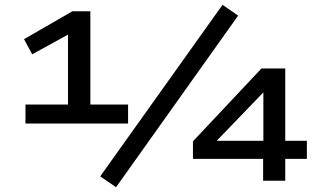

<svg xmlns="http://www.w3.org/2000/svg" viewBox="-20 -752 1346 799"><path d="M86 -238V-317H263V-627L303 -630L114 -526L80 -589L281 -705H356V-317H513V-238ZM463 27 397 -18 906 -732 971 -687ZM1075 0V-91H783V-164L1068 -467H1167V-166H1257V-91H1167V0ZM1076 -166V-378H1086L848 -131L842 -166Z"/></svg>

Font: Nunito Sans 7pt Expanded SemiBold
Style: Regular
Weight: 600
Width: 7
Designer: Vernon Adams
Foundry: Vernon Adams
Version: Version 3.101;gftools[0.9.27]